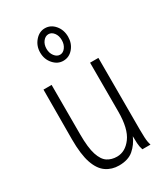

<svg xmlns="http://www.w3.org/2000/svg" viewBox="-175 -768 751 860"><g transform="rotate(-30 200.0 -338.5)"><path d="M182 11Q145 11 116.5 -8.5Q88 -28 72.5 -73Q57 -118 57 -197L58 -453H100V-197Q100 -128 112 -91.5Q124 -55 145 -41.5Q166 -28 194 -28Q237 -28 268 -70Q299 -112 299 -201V-453H342V-82Q342 -64 343 -41Q344 -18 350 0H308Q302 -17 301 -36Q300 -55 300 -72Q285 -37 257.5 -13Q230 11 182 11ZM200 -520Q171 -520 149.5 -544.5Q128 -569 128 -604Q128 -638 149.5 -663Q171 -688 200 -688Q230 -688 251 -663.5Q272 -639 272 -603Q272 -569 251.5 -544.5Q231 -520 200 -520ZM201 -551Q217 -551 228.5 -566.5Q240 -582 240 -604Q240 -627 228.5 -642Q217 -657 201 -657Q185 -657 173 -642Q161 -627 161 -604Q161 -582 173 -566.5Q185 -551 201 -551Z"/></g></svg>

Font: Inconsolata Condensed Light
Style: Regular
Weight: 300
Width: 3
Monospace: yes
Designer: Raph Levien, Cyreal, Brenton Simpson
Foundry: Raph Levien, Cyreal, Google
Version: Version 3.001; ttfautohint (v1.8.2.53-6de2)